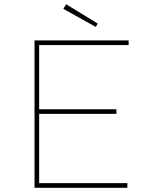

<svg xmlns="http://www.w3.org/2000/svg" viewBox="-20 -892 730 912"><path d="M144 0V-700H591V-678H166V-22H585V0ZM157 -351V-373H533V-351ZM435 -764 281 -850 294 -872 444 -780Z"/></svg>

Font: Lexend Exa Thin
Style: Regular
Weight: 250
Designer: Bonnie Shaver-Troup, Thomas Jockin
Foundry: Lexend
Version: Version 1.007